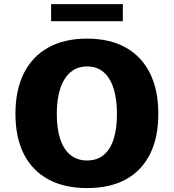

<svg xmlns="http://www.w3.org/2000/svg" viewBox="-20 -911 852 941"><path d="M406.7 10.7Q295.4 10.7 217 -31.7Q138.7 -74.2 97.2 -155.3Q55.7 -236.3 55.7 -353Q55.7 -469.7 96.9 -552Q138.2 -634.3 216.6 -678Q294.9 -721.7 406.2 -721.7Q518.1 -721.7 596.2 -678Q674.3 -634.3 715.1 -552Q755.9 -469.7 755.9 -354Q755.9 -236.8 715.1 -155.5Q674.3 -74.2 596.7 -31.7Q519 10.7 406.7 10.7ZM406.7 -124.5Q455.1 -124.5 487.5 -150.9Q520 -177.2 536.6 -228.3Q553.2 -279.3 553.2 -352.5Q553.2 -425.8 536.6 -477.8Q520 -529.8 487.5 -557.6Q455.1 -585.4 406.7 -585.4Q359.4 -585.4 326.2 -557.6Q293 -529.8 275.6 -477.8Q258.3 -425.8 258.3 -352.5Q258.3 -278.8 275.6 -228Q293 -177.2 325.9 -150.9Q358.9 -124.5 406.7 -124.5ZM230.5 -807.1V-890.6H582V-807.1Z"/></svg>

Font: Comme ExtraBold
Style: Regular
Weight: 800
Version: Version 1.000;gftools[0.9.27]